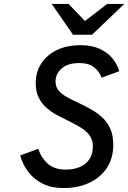

<svg xmlns="http://www.w3.org/2000/svg" viewBox="-20 -941 650 973"><path d="M301 12Q241.5 12 197.2 -9.8Q153 -31.5 124 -69Q95 -106.5 82.5 -153L173.5 -187Q191 -137.5 224.5 -109.5Q258 -81.5 312.5 -81.5Q354 -81.5 385.2 -95Q416.5 -108.5 433.5 -134.8Q450.5 -161 450.5 -199.5Q450.5 -233.5 432.8 -256.5Q415 -279.5 386.2 -296.5Q357.5 -313.5 325 -329.5Q295.5 -343.5 266.5 -359.2Q237.5 -375 213.5 -396.8Q189.5 -418.5 175.2 -448.5Q161 -478.5 161 -521Q161 -575.5 188.8 -618.8Q216.5 -662 267.5 -687Q318.5 -712 388 -712Q446.5 -712 487 -692.8Q527.5 -673.5 551.5 -643.2Q575.5 -613 584.5 -580L495 -547.5Q484 -578 457 -599.8Q430 -621.5 381.5 -621.5Q324.5 -621.5 293 -594.5Q261.5 -567.5 261.5 -527.5Q261.5 -500.5 277.2 -482Q293 -463.5 319 -449Q345 -434.5 375.5 -420.5Q406.5 -406 437.8 -389Q469 -372 495.5 -348.5Q522 -325 538 -291Q554 -257 554 -208Q554 -138.5 521.2 -89.5Q488.5 -40.5 431.5 -14.2Q374.5 12 301 12ZM350 -765 242 -921H327.5L410.5 -834.5L523 -921H609.5L446.5 -765Z"/></svg>

Font: Overpass Medium
Style: Italic
Weight: 500
Italic angle: -10°
Designer: Delve Withrington, Dave Bailey, Thomas Jockin
Foundry: Delve Fonts LLC
Version: Version 4.000